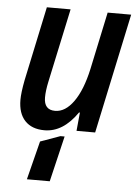

<svg xmlns="http://www.w3.org/2000/svg" viewBox="-55 -584 621 862"><g transform="rotate(5 256.0 -152.5)"><path d="M39 -117Q39 -149 50 -206L121 -541H228L157 -209Q148 -167 148 -137Q148 -81 198 -81Q244 -81 281.5 -133.5Q319 -186 340 -282L395 -541H501L386 0H302L310 -83H306Q242 10 158 10Q101 10 70 -23Q39 -56 39 -117ZM143 62 232 30H251L202 236H99Z"/></g></svg>

Font: Noto Sans UI NarrowMedium
Style: Italic
Weight: 500
Width: 4
Italic angle: -12°
Designer: Monotype Design Team
Foundry: Monotype Imaging Inc.
Version: Version 1.001